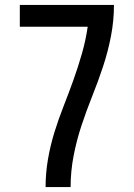

<svg xmlns="http://www.w3.org/2000/svg" viewBox="-20 -755 540 775"><path d="M164 0Q164 -56 173.5 -111.5Q183 -167 199.5 -220.5Q216 -274 236.5 -326Q257 -378 276 -431Q295 -484 310.5 -538Q326 -592 334 -647H60V-735H440Q440 -672 428 -609.5Q416 -547 396 -486.5Q376 -426 352.5 -367.5Q329 -309 309 -248.5Q289 -188 277 -125.5Q265 -63 265 0Z"/></svg>

Font: Iosevka Term Curly Semibold
Style: Regular
Weight: 600
Designer: Belleve Invis
Foundry: Belleve Invis
Version: Version 32.3.0